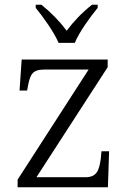

<svg xmlns="http://www.w3.org/2000/svg" viewBox="-20 -786 541 806"><path d="M226 -606H294C312 -651 359 -715 390 -753V-766H366C322 -731 290 -697 260 -657C230 -697 197 -731 154 -766H130V-753C161 -715 207 -651 226 -606ZM54 0H433L438 -151H406L403 -119C396 -70 386 -42 338 -42H133L432 -504V-536H71L62 -406H94L96 -418C106 -472 114 -494 166 -494H352L54 -32Z"/></svg>

Font: Noto Serif Telugu Light
Style: Regular
Weight: 300
Designer: Jelle Bosma - Monotype Design Team
Foundry: Monotype Imaging Inc.
Version: Version 2.005